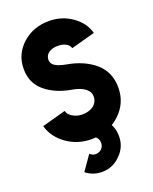

<svg xmlns="http://www.w3.org/2000/svg" viewBox="-167 -804 884 1106"><g transform="rotate(-20 275.5 -251.0)"><path d="M366 -75 275 -1Q292 3 303 17Q315 31 315 49Q315 71 301 86Q285 101 264 101Q244 101 229 86Q229 86 213 109Q197 132 166 176Q208 210 264 210Q330 210 377 162Q425 116 425 49Q425 -26 366 -75ZM271 -712Q175 -712 108 -652Q75 -622 58 -584.5Q41 -547 41 -502Q41 -414 103 -363Q164 -312 260 -295Q314 -286 341 -264Q366 -244 366 -216Q366 -182 339 -160Q311 -140 271 -140Q238 -140 213 -155Q187 -169 180 -194L34 -154Q55 -81 122 -34Q188 12 271 12Q374 12 446 -54Q517 -119 517 -216Q517 -310 452 -367Q386 -424 283 -442Q232 -451 210 -468Q193 -482 193 -502Q193 -529 215 -545Q237 -560 271 -560Q300 -560 320 -549Q340 -538 345 -519L492 -559Q473 -627 411 -669Q350 -712 271 -712Z"/></g></svg>

Font: Unageo
Style: ExtraBold
Weight: 800
Designer: Richard Sepsi
Foundry: Richard Sepsi
Version: Version 2.000